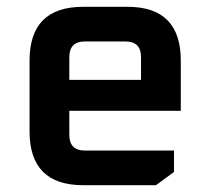

<svg xmlns="http://www.w3.org/2000/svg" viewBox="-20 -545 619 565"><path d="M67 -158V-367Q67 -525 225 -525H355Q512 -525 512 -367V-219H184V-148Q184 -102 230 -102H492V-39L439 0H225Q67 0 67 -158ZM184 -310H395V-377Q395 -423 349 -423H230Q184 -423 184 -377Z"/></svg>

Font: Oxanium SemiBold
Style: Regular
Weight: 600
Designer: Severin Meyer
Version: Version 2.000